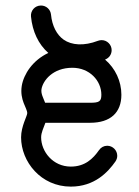

<svg xmlns="http://www.w3.org/2000/svg" viewBox="-20 -676 508 702"><path d="M342.3 -127.4C319.8 -95.2 290.5 -66.9 238.8 -66.9C173.3 -66.9 130.4 -122.1 130.4 -173.8C130.4 -191.4 139.2 -208 146 -227.1H309.6C384.3 -227.1 423.8 -264.6 423.8 -329.6C423.8 -378.9 401.9 -425.8 364.3 -458C363.8 -458 364.7 -458.5 364.7 -458.5C378.9 -463.9 388.2 -477.1 388.2 -492.7C388.2 -512.7 371.6 -529.3 351.6 -529.3C347.2 -529.3 342.3 -528.3 338.4 -526.9C287.1 -507.3 242.2 -510.3 212.4 -531.2C187.5 -548.8 170.4 -581.5 166.5 -622.6C164.6 -641.6 148.9 -655.8 129.9 -655.8C106.9 -655.8 91.3 -636.2 93.3 -615.7C98.6 -560.5 120.6 -514.2 156.7 -482.4C99.6 -455.6 66.9 -405.3 59.6 -362.3C51.3 -309.6 79.6 -281.2 79.6 -262.2C79.6 -252 57.1 -214.4 57.1 -173.8C57.1 -85 129.4 6.3 238.8 6.3C325.7 6.3 374.5 -46.4 401.9 -85.4C406.2 -91.8 408.7 -98.6 408.7 -106.4C408.7 -126.5 392.1 -143.1 372.1 -143.1C359.9 -143.1 349.1 -137.2 342.3 -127.4ZM131.8 -350.6C137.2 -381.3 172.9 -428.2 244.6 -428.2C307.6 -428.2 350.6 -380.9 350.6 -329.6C350.6 -305.2 342.8 -300.3 309.6 -300.3H145C138.2 -318.4 128.9 -333.5 131.8 -350.6Z"/></svg>

Font: Velvelyne
Style: Regular
Weight: 400
Designer: Manon Van der Borght et Mariel Nils
Foundry: Velvetyne
Version: Version 1.070;Glyphs 3.3.1 (3343)